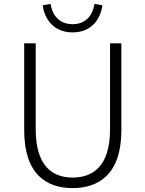

<svg xmlns="http://www.w3.org/2000/svg" viewBox="-20 -951 745 984"><path d="M352 13C483 13 602 -55 602 -284V-729H544V-288C544 -98 455 -41 352 -41C251 -41 163 -98 163 -288V-729H104V-284C104 -55 221 13 352 13ZM352 -785C451 -785 496 -856 505 -924L464 -931C456 -875 421 -827 352 -827C282 -827 248 -875 239 -931L199 -924C207 -856 253 -785 352 -785Z"/></svg>

Font: Noto Sans HK Light
Style: Regular
Weight: 300
Designer: Ryoko NISHIZUKA 西塚涼子 (kana, bopomofo & ideographs); Paul D. Hunt (Latin, Greek & Cyrillic); Sandoll Communications 산돌커뮤니
Foundry: Adobe
Version: Version 2.004;hotconv 1.0.118;makeotfexe 2.5.65603